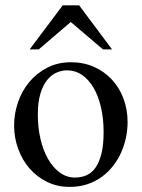

<svg xmlns="http://www.w3.org/2000/svg" viewBox="-20 -697 540 731"><path d="M465.8 -231.9Q465.8 -203.1 459.7 -173.6Q453.6 -144 441.4 -116.7Q429.2 -89.4 410.6 -65.4Q392.1 -41.5 367.7 -23.7Q343.3 -5.9 312.5 4.4Q281.7 14.6 245.1 14.6Q198.2 14.6 159.4 -4.4Q120.6 -23.4 92.5 -55.7Q64.5 -87.9 49.1 -130.4Q33.7 -172.9 33.7 -219.2Q33.7 -264.6 48.6 -307.9Q63.5 -351.1 91.6 -384.8Q119.6 -418.5 159.7 -439.2Q199.7 -460 250 -460Q298.3 -460 337.9 -442.4Q377.4 -424.8 406 -394Q434.6 -363.3 450.2 -321.5Q465.8 -279.8 465.8 -231.9ZM374.5 -194.3Q374.5 -244.1 364.7 -287.1Q355 -330.1 336.9 -361.6Q318.8 -393.1 293 -411.1Q267.1 -429.2 234.9 -429.2Q215.8 -429.2 196 -420.9Q176.3 -412.6 160.2 -393.1Q144 -373.5 134 -341.1Q124 -308.6 124 -259.8Q124 -211.9 134 -168.5Q144 -125 162.6 -92.3Q181.2 -59.6 207.3 -40.3Q233.4 -21 265.6 -21Q290 -21 310.1 -30Q330.1 -39.1 344.2 -59.6Q358.4 -80.1 366.5 -113.3Q374.5 -146.5 374.5 -194.3ZM372.1 -508.8 249.5 -613.3 127.4 -508.8H92.8L218.8 -676.8H281.2L406.7 -508.8Z"/></svg>

Font: Doulos SIL Afr
Style: Regular
Weight: 400
Designer: Walt Agee, Victor Gaultney, Peter Martin, Debbi Hosken, Becca Hirsbrunner
Foundry: SIL International
Version: Version 5.000